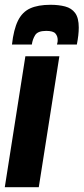

<svg xmlns="http://www.w3.org/2000/svg" viewBox="-40 -782 349 802"><path d="M122 0H-20L66 -547H208ZM171 -762Q205 -762 232 -755Q259 -748 274 -727.5Q289 -707 289 -667Q289 -636 281 -596H198Q200 -603 200.5 -607Q201 -611 201 -615Q201 -631 191.5 -642Q182 -653 153 -653Q118 -653 107 -635.5Q96 -618 93 -596H10Q17 -659 35 -695.5Q53 -732 86 -747Q119 -762 171 -762Z"/></svg>

Font: Georama ExtraCondensed ExtraBold
Style: Italic
Weight: 800
Width: 2
Italic angle: -9°
Designer: Jean-Baptiste Levee
Foundry: Production Type
Version: Version 1.000